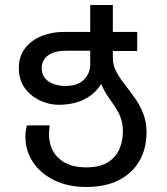

<svg xmlns="http://www.w3.org/2000/svg" viewBox="-20 -734 664 764"><path d="M323 10Q251 10 196.5 -16.5Q142 -43 111.5 -88.5Q81 -134 81 -191Q81 -199 82 -209Q83 -219 87 -235H178Q176 -222 175.5 -214.5Q175 -207 175 -201Q175 -140 214 -104Q253 -68 323 -68Q376 -68 408 -87.5Q440 -107 454.5 -139.5Q469 -172 469 -210Q469 -236 463 -256.5Q457 -277 447 -294Q437 -311 425.5 -327Q414 -343 403 -360Q392 -377 384 -398H381Q363 -369 336.5 -351Q310 -333 279 -325Q248 -317 213 -317Q177 -317 140.5 -333.5Q104 -350 79.5 -382.5Q55 -415 55 -463Q55 -511 80.5 -543Q106 -575 146.5 -591Q187 -607 233 -607H339V-714H429V-607H526V-531H429V-504Q429 -475 442.5 -449.5Q456 -424 476 -398.5Q496 -373 516 -345Q536 -317 549.5 -283Q563 -249 563 -207Q563 -143 535 -94Q507 -45 453.5 -17.5Q400 10 323 10ZM240 -392Q290 -392 314.5 -417.5Q339 -443 339 -477V-532H243Q195 -532 170.5 -513Q146 -494 146 -463Q146 -429 172.5 -410.5Q199 -392 240 -392Z"/></svg>

Font: Noto Sans Ambassadori
Style: Regular
Weight: 400
Designer: Monotype Design Team
Foundry: Monotype Imaging Inc.
Version: Version 2.013